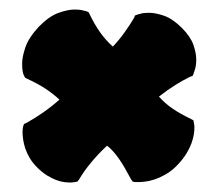

<svg xmlns="http://www.w3.org/2000/svg" viewBox="-20 -530 462 407"><path d="M391.1 -269Q391.1 -268.1 391.6 -265.9Q392.1 -263.7 392.1 -258.8Q392.1 -253.4 390.9 -245.1Q389.6 -236.8 386 -226.6Q382.3 -216.3 375.5 -205.1Q368.7 -193.8 357.9 -182.1Q345.7 -168.9 332.8 -161.4Q319.8 -153.8 308.3 -149.9Q296.9 -146 287.6 -145Q278.3 -144 272.9 -144H267.1L261.2 -145L257.8 -149.9Q250.5 -163.6 244.1 -174.6Q237.8 -185.5 231.9 -193.8Q226.1 -202.1 220.2 -208.7Q214.4 -215.3 207 -221.2Q188.5 -204.1 173.1 -185.5Q157.7 -167 147.9 -149.9L144 -145L138.2 -144Q136.7 -143.6 135.3 -143.6Q133.3 -143.1 128.9 -143.1Q123.5 -143.1 116 -144Q108.4 -145 99.1 -148.4Q89.8 -151.9 79.6 -158.2Q69.3 -164.6 59.1 -174.8Q48.8 -185.1 42.7 -195.6Q36.6 -206.1 33.4 -215.8Q30.3 -225.6 29.1 -234.1Q27.8 -242.7 27.8 -249Q27.8 -254.4 28.3 -257.3Q28.8 -260.3 28.8 -261.2L30.8 -267.1L37.1 -270Q53.7 -279.3 71.3 -291.5Q88.9 -303.7 106 -318.8Q92.3 -331.5 76.4 -342Q60.5 -352.5 38.1 -362.8L33.2 -365.2L30.8 -370.1Q29.8 -371.1 28.3 -377.4Q26.9 -383.8 26.9 -395Q26.9 -409.2 33.7 -429.4Q40.5 -449.7 62 -473.1Q84 -495.6 104 -502.7Q124 -509.8 138.2 -509.8Q149.4 -509.8 156.2 -507.8Q163.1 -505.9 164.1 -505.9L168 -503.9L169.9 -500Q180.7 -477.5 192.4 -461.2Q204.1 -444.8 219.2 -431.2Q233.4 -446.3 244.6 -462.2Q255.9 -478 264.2 -492.2L266.1 -497.1L271 -499Q272 -499 278.3 -501Q284.7 -502.9 295.9 -502.9Q309.6 -502.9 327.9 -496.6Q346.2 -490.2 366.2 -470.2Q384.3 -451.7 390.1 -434.6Q396 -417.5 396 -403.8Q396 -390.6 393.1 -382.3Q390.1 -374 390.1 -373L388.2 -369.1L382.8 -367.2Q368.7 -360.4 351.8 -349.9Q335 -339.4 316.9 -325.2Q329.6 -311 345.5 -300Q361.3 -289.1 384.8 -277.8L390.1 -274.9Z"/></svg>

Font: Hanalei Fill
Style: Regular
Weight: 400
Version: Version 1.000